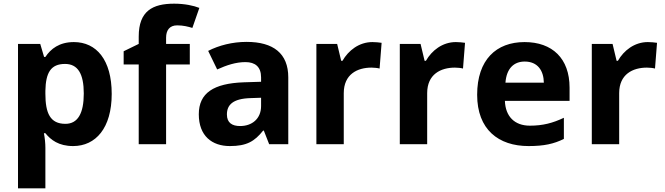

<svg xmlns="http://www.w3.org/2000/svg" viewBox="-20 -785 3617 1045"><path d="M382 -556C303 -556 256 -519 227 -475H220L199 -546H78V240H227V20C227 -6 224 -34 219 -60H227C256 -24 299 10 378 10C501 10 588 -88 588 -274C588 -459 505 -556 382 -556ZM334 -437C404 -437 436 -383 436 -276C436 -169 404 -111 336 -111C253 -111 227 -169 227 -275V-291C229 -389 256 -437 334 -437Z M1013 -434V-546H884V-580C884 -619 902 -647 944 -647C978 -647 1004 -640 1027 -633L1065 -742C1035 -754 986 -765 928 -765C810 -765 735 -725 735 -586V-546L653 -506V-434H735V0H884V-434Z M1322 -557C1245 -557 1171 -538 1113 -508L1162 -407C1213 -430 1263 -447 1316 -447C1369 -447 1401 -421 1401 -364V-340L1306 -337C1143 -331 1062 -279 1062 -163C1062 -45 1134 10 1231 10C1322 10 1365 -15 1412 -74H1416L1445 0H1549V-364C1549 -494 1468 -557 1322 -557ZM1343 -251 1401 -253V-208C1401 -138 1351 -99 1287 -99C1244 -99 1215 -116 1215 -162C1215 -214 1247 -248 1343 -251Z M2007 -556C1934 -556 1876 -510 1844 -454H1837L1815 -546H1702V0H1851V-278C1851 -381 1925 -417 2002 -417C2015 -417 2036 -415 2046 -412L2057 -552C2045 -554 2022 -556 2007 -556Z M2461 -556C2388 -556 2330 -510 2298 -454H2291L2269 -546H2156V0H2305V-278C2305 -381 2379 -417 2456 -417C2469 -417 2490 -415 2500 -412L2511 -552C2499 -554 2476 -556 2461 -556Z M2835 -556C2681 -556 2577 -460 2577 -269C2577 -80 2693 10 2857 10C2941 10 2995 -2 3049 -29V-144C2988 -115 2934 -101 2864 -101C2780 -101 2731 -152 2728 -236H3080V-308C3080 -467 2986 -556 2835 -556ZM2836 -450C2906 -450 2939 -401 2940 -335H2731C2737 -414 2778 -450 2836 -450Z M3506 -556C3433 -556 3375 -510 3343 -454H3336L3314 -546H3201V0H3350V-278C3350 -381 3424 -417 3501 -417C3514 -417 3535 -415 3545 -412L3556 -552C3544 -554 3521 -556 3506 -556Z"/></svg>

Font: Noto Sans Adlam
Style: Bold
Weight: 700
Designer: Mark Jamra, Neil Patel
Foundry: JamraPatel LLC
Version: Version 3.001